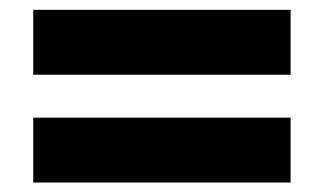

<svg xmlns="http://www.w3.org/2000/svg" viewBox="-20 -540 675 400"><path d="M49.3 -384.3V-519.5H585.4V-384.3ZM49.3 -159.7V-294.9H585.4V-159.7Z"/></svg>

Font: Schibsted Grotesk ExtraBold
Style: Regular
Weight: 800
Designer: Bakken & Baeck AS, Henrik Kongsvoll
Foundry: Schibsted ASA
Version: Version 1.100; ttfautohint (v1.8.4.7-5d5b);gftools[0.9.25]